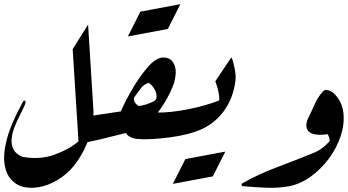

<svg xmlns="http://www.w3.org/2000/svg" viewBox="-21 -902 1671 922"><path d="M328 -666 402 -784 428 -366Q428 -302 407 -240.5Q386 -179 349 -126Q318 -81 275.5 -51Q233 -21 188.5 -8.5Q144 4 104 -2Q64 -8 36.5 -35.5Q9 -63 1 -112.5Q-7 -162 12.5 -235.5Q32 -309 87 -409Q93 -421 99 -418.5Q105 -416 98 -398Q89 -377 75 -350Q61 -323 49.5 -294Q38 -265 35 -237Q32 -209 43 -186Q54 -163 86 -149Q169 -134 238.5 -158.5Q308 -183 356 -223Z M785 -763 593 -727 653 -846 845 -882Z M764 -626Q793 -626 808 -605.5Q823 -585 823 -556Q823 -535 815 -503Q800 -463 779.5 -426.5Q759 -390 733 -357Q680 -290 594 -266L457 -232L360 -211L379 -340L559 -367Q585 -425 617 -479Q649 -533 687 -578Q728 -626 764 -626ZM622 -425Q622 -415 630 -405.5Q638 -396 645 -393Q676 -396 715 -414Q731 -422 731 -438Q731 -460 717 -480Q703 -500 693 -504Q669 -497 655.5 -478Q642 -459 628 -441Q622 -434 622 -425Z M1001 -55 809 -19 869 -138 1061 -174Z M1013 -512 1089 -625Q1093 -630 1103 -586Q1113 -543 1110 -518Q1099 -421 1041 -352Q998 -303 941.5 -279Q885 -255 799 -243Q747 -236 706 -234Q665 -232 636 -235Q615 -237 598 -248Q581 -259 580 -281Q599 -354 619 -408Q627 -382 656.5 -372Q686 -362 726 -361.5Q766 -361 803 -365Q840 -369 883 -377.5Q926 -386 966 -397.5Q1006 -409 1032 -420Q1034 -455 1013 -512Z M1369 -8Q1314 2 1256.5 -0.5Q1199 -3 1144 -8Q1139 -9 1139 -14.5Q1139 -20 1143 -22Q1221 -66 1309 -99Q1397 -132 1483 -167Q1506 -176 1525 -190Q1544 -204 1559 -221Q1564 -226 1560.5 -238.5Q1557 -251 1552 -258Q1528 -253 1500.5 -255.5Q1473 -258 1460 -272Q1449 -285 1450 -301.5Q1451 -318 1458 -333Q1475 -366 1489.5 -400Q1504 -434 1528 -461Q1539 -474 1556.5 -468Q1574 -462 1583 -453Q1622 -414 1628 -360.5Q1634 -307 1615.5 -250Q1597 -193 1559.5 -142Q1522 -91 1472.5 -55Q1423 -19 1369 -8Z"/></svg>

Font: Aref Ruqaa Ink
Style: Regular
Weight: 400
Designer: Abdullah Aref
Version: Version 1.005